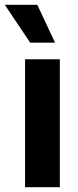

<svg xmlns="http://www.w3.org/2000/svg" viewBox="-47 -776 324 796"><path d="M56.9 -530.3H201.1V0H56.9ZM-27.1 -756.1H107.6L181.2 -599.2H78.1Z"/></svg>

Font: Pretendard Std Variable
Style: Regular
Weight: 400
Designer: Base glyphs from Inter by Rasmus Andersson; Hangeul glyphs from Noto Sans CJK(Source Han Sans) by Jang Soo-young and Kan
Foundry: Kil Hyung-jin
Version: Version 1.309;Glyphs 3.2 (3225)